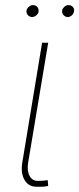

<svg xmlns="http://www.w3.org/2000/svg" viewBox="-20 -710 305 737"><path d="M141.6 -545.9H165L87.9 -85Q83 -54.2 93.5 -34.9Q104 -15.6 125 -15.6Q142.1 -15.6 152.3 -17.1Q162.6 -18.6 163.1 -18.6L165 3.9Q163.1 4.4 151.6 5.9Q140.1 7.3 121.1 6.8Q89.8 7.3 74.5 -18.8Q59.1 -44.9 65.4 -85ZM103.5 -644.5Q92.8 -645 86.4 -652.6Q80.1 -660.2 82 -670.9Q84 -678.2 91.1 -684.3Q98.1 -690.4 106.4 -690.4Q117.2 -690.4 123.3 -683.1Q129.4 -675.8 127.9 -665Q127 -657.2 119.4 -651.1Q111.8 -645 103.5 -644.5ZM240.2 -644.5Q229.5 -645 223.1 -653.1Q216.8 -661.1 218.8 -670.9Q220.2 -677.7 227.3 -684.1Q234.4 -690.4 243.2 -690.4Q253.4 -690.4 260 -682.9Q266.6 -675.3 263.7 -665Q261.7 -656.2 255.1 -650.6Q248.5 -645 240.2 -644.5Z"/></svg>

Font: Inter Tight Thin
Style: Italic
Weight: 250
Italic angle: -9.39999°
Designer: Rasmus Andersson
Foundry: rsms
Version: Version 3.004